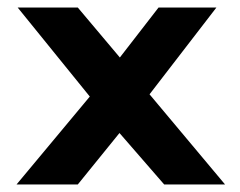

<svg xmlns="http://www.w3.org/2000/svg" viewBox="-20 -491 640 511"><path d="M24 0 219 -234 27 -471H187L299 -338L402 -471H556L378 -240L579 0H417L298 -137L187 0Z"/></svg>

Font: Inconsolata Expanded Black
Style: Regular
Weight: 900
Width: 7
Monospace: yes
Designer: Raph Levien, Cyreal, Brenton Simpson
Foundry: Raph Levien, Cyreal, Google
Version: Version 3.001; ttfautohint (v1.8.2.53-6de2)